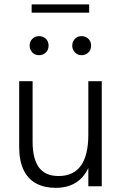

<svg xmlns="http://www.w3.org/2000/svg" viewBox="-20 -874 575 901"><path d="M241 7.5Q188.5 7.5 150 -13Q111.5 -33.5 90.8 -76.2Q70 -119 70 -185.5V-493H133V-208Q133 -130 162.2 -89Q191.5 -48 255 -48Q394.5 -48 394.5 -242.5V-493H457.5V0H394.5V-85.5Q350.5 7.5 241 7.5ZM163.5 -615Q143.5 -615 131.2 -628.5Q119 -642 119 -660Q119 -679 131.8 -691.8Q144.5 -704.5 163.5 -704.5Q181 -704.5 194.5 -692.5Q208 -680.5 208 -660Q208 -639.5 194.8 -627.2Q181.5 -615 163.5 -615ZM363 -615Q344.5 -615 331.8 -628Q319 -641 319 -660Q319 -678 331 -691.2Q343 -704.5 363 -704.5Q380.5 -704.5 394 -692.5Q407.5 -680.5 407.5 -660Q407.5 -639.5 394.2 -627.2Q381 -615 363 -615ZM398.5 -814.5H128.5V-853.5H398.5Z"/></svg>

Font: Acari Sans Neue
Style: Regular
Weight: 400
Designer: Alfredo Marco Pradil (font), Cristiano Sobral (main changes)
Foundry: Hanken Design Co. (font), Cristiano Sobral (main changes)
Version: Version 2.459;March 19, 2022;FontCreator 14.0.0.2808 64-bit;